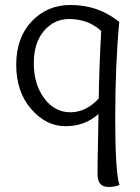

<svg xmlns="http://www.w3.org/2000/svg" viewBox="-20 -495 558 768"><path d="M374 -39.1Q319.8 9.8 242.2 9.8Q164.1 9.8 104.5 -59.1Q44.9 -127.9 44.9 -236.3Q44.9 -344.2 106.9 -409.7Q168.9 -475.1 262.2 -475.1Q374 -475.1 457 -407.2Q440.9 -235.8 440.9 -20.5Q440.9 194.8 458 245.1Q438 252.9 414.1 252.9Q370.1 252.9 370.1 202.1Q370.1 151.9 372.1 68.8Q374 -14.2 374 -39.1ZM255.9 -418.9Q196.8 -418.9 156 -371.6Q115.2 -324.2 115.2 -241.2Q115.2 -158.2 156.7 -102.1Q198.2 -45.9 261.2 -45.9Q324.2 -45.9 375 -101.1Q376 -209 384.8 -371.1Q333 -418.9 255.9 -418.9Z"/></svg>

Font: Sukar
Style: Regular
Weight: 400
Designer: Dario Muhafara - Ghiath Alsory
Foundry: Dario Muhafara - Ghiath Alsory
Version: Version 1.00 March 17, 2016, initial release